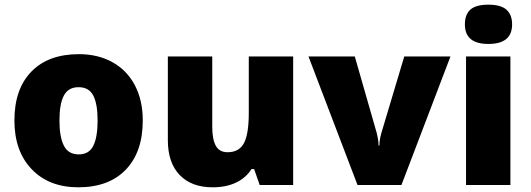

<svg xmlns="http://www.w3.org/2000/svg" viewBox="-20 -796 2283 826"><path d="M594.2 -277.8Q594.2 -142.1 521.2 -66.2Q448.2 9.8 316.9 9.8Q190.9 9.8 116.5 -67.9Q42 -145.5 42 -277.8Q42 -413.1 115 -488Q188 -563 319.8 -563Q401.4 -563 463.9 -528.3Q526.4 -493.7 560.3 -429Q594.2 -364.3 594.2 -277.8ZM235.8 -277.8Q235.8 -206.5 254.9 -169.2Q273.9 -131.8 318.8 -131.8Q363.3 -131.8 381.6 -169.2Q399.9 -206.5 399.9 -277.8Q399.9 -348.6 381.3 -384.8Q362.8 -420.9 317.9 -420.9Q273.9 -420.9 254.9 -385Q235.8 -349.1 235.8 -277.8Z M1097.2 0 1073.2 -68.8H1062Q1038.1 -30.8 995.4 -10.5Q952.6 9.8 895 9.8Q803.7 9.8 752.9 -43.2Q702.1 -96.2 702.1 -192.9V-553.2H893.1V-251Q893.1 -196.8 908.4 -168.9Q923.8 -141.1 959 -141.1Q1008.3 -141.1 1029.3 -179.9Q1050.3 -218.8 1050.3 -311V-553.2H1241.2V0Z M1518.1 0 1307.1 -553.2H1506.3L1600.1 -226.1Q1600.6 -223.6 1602.1 -217.8Q1603.5 -211.9 1605 -203.9Q1606.4 -195.8 1607.7 -186.8Q1608.9 -177.7 1608.9 -169.9H1612.3Q1612.3 -195.3 1621.1 -225.1L1719.2 -553.2H1918L1707 0Z M2175.8 0H1984.9V-553.2H2175.8ZM1980 -690.9Q1980 -733.9 2003.9 -754.9Q2027.8 -775.9 2081.1 -775.9Q2134.3 -775.9 2158.7 -754.4Q2183.1 -732.9 2183.1 -690.9Q2183.1 -606.9 2081.1 -606.9Q1980 -606.9 1980 -690.9Z"/></svg>

Font: OpenSansExtrabold
Style: Regular
Weight: 800
Foundry: Ascender Corporation
Version: Version 1.10